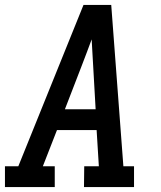

<svg xmlns="http://www.w3.org/2000/svg" viewBox="-28 -755 648 775"><path d="M-8 0V-84H46L309 -735H421L470 -84H513V0H311L312 -84H371L362 -230H202L145 -84H193V0ZM358 -314 348 -490Q346 -516 345 -542.5Q344 -569 342 -596Q332 -569 322 -542.5Q312 -516 302 -490L234 -314Z"/></svg>

Font: Iosevka Etoile Medium
Style: Italic
Weight: 500
Italic angle: -9°
Designer: Belleve Invis
Foundry: Belleve Invis
Version: Version 22.1.2; ttfautohint (v1.8.4)